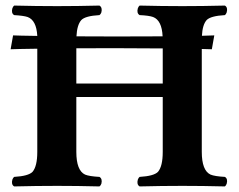

<svg xmlns="http://www.w3.org/2000/svg" viewBox="-20 -667 857 689"><path d="M564 -493.2Q451.7 -494.1 387.2 -494.1Q328.6 -494.1 253.9 -493.7V-367.2H564ZM254.4 -536.6Q349.1 -536.1 396 -536.1Q467.8 -536.1 563.5 -536.6Q561 -593.8 529.3 -606Q514.6 -611.3 481 -612.8Q469.7 -619.6 474.6 -637.2Q477.1 -644 481 -647Q560.5 -645 634.8 -645Q706.5 -645 787.1 -647Q798.3 -640.1 793.5 -622.6Q791 -615.7 787.1 -612.8Q736.3 -609.9 721.7 -595.2Q706.5 -578.1 704.6 -538.6Q736.8 -539.1 749 -540L740.2 -490.2Q730 -490.7 704.1 -491.2V-122.1Q704.1 -55.2 735.4 -40.5Q750.5 -34.2 787.1 -32.2Q798.3 -25.4 793.5 -7.8Q791 -1 787.1 2Q707 0 634.8 0Q561 0 481 2Q469.7 -4.9 474.6 -22.5Q477.1 -29.3 481 -32.2Q532.2 -35.2 546.9 -50.3Q564 -70.3 564 -122.1V-318.8H253.9V-122.1Q253.9 -55.2 285.2 -40.5Q300.3 -34.2 336.9 -32.2Q348.1 -25.4 343.8 -7.8Q341.3 -1 336.9 2Q256.8 0 185.1 0Q111.3 0 30.8 2Q19.5 -4.9 24.4 -22.5Q26.9 -29.3 30.8 -32.2Q82 -35.2 96.7 -50.3Q113.8 -70.3 113.8 -122.1V-492.2Q38.6 -491.2 18.1 -490.2L26.9 -540Q43.5 -539.1 113.8 -538.1Q110.8 -594.2 79.1 -606Q64.5 -610.8 30.8 -612.8Q19.5 -619.6 24.4 -637.2Q26.9 -644 30.8 -647Q110.4 -645 185.1 -645Q256.8 -645 336.9 -647Q348.1 -640.1 343.8 -622.6Q341.3 -615.7 336.9 -612.8Q285.6 -609.9 271.5 -594.7Q256.3 -577.1 254.4 -536.6Z"/></svg>

Font: Linux Libertine O
Style: Bold
Weight: 700
Designer: Philipp H. Poll
Foundry: Philipp H. Poll
Version: Version 5.0.0